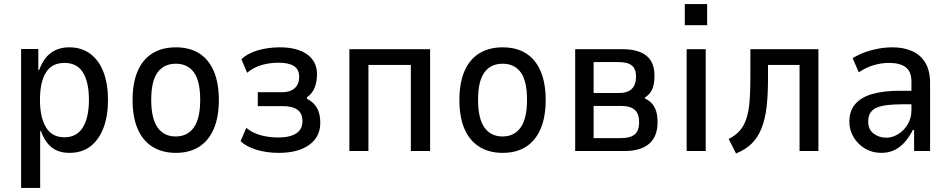

<svg xmlns="http://www.w3.org/2000/svg" viewBox="-20 -737 4641 937"><path d="M83 180V-498H167V-395H171Q192 -452 228.5 -479Q265 -506 318 -506Q378 -506 420.5 -474.5Q463 -443 485 -385.5Q507 -328 507 -249Q507 -171 485 -113Q463 -55 421.5 -23Q380 9 319 9Q266 9 232.5 -17.5Q199 -44 180 -97H176V180ZM294 -67Q355 -67 384.5 -115.5Q414 -164 414 -250Q414 -336 385 -383Q356 -430 295 -430Q233 -430 204 -383Q175 -336 175 -250Q175 -164 204.5 -115.5Q234 -67 294 -67Z M838 9Q772 9 724.5 -20.5Q677 -50 652 -107.5Q627 -165 627 -249Q627 -333 652 -390.5Q677 -448 724.5 -477Q772 -506 838 -506Q905 -506 951.5 -477Q998 -448 1023 -390.5Q1048 -333 1048 -249Q1048 -165 1023 -107.5Q998 -50 951.5 -20.5Q905 9 838 9ZM837 -71Q895 -71 926 -115Q957 -159 957 -250Q957 -341 926.5 -383.5Q896 -426 838 -426Q780 -426 749 -383.5Q718 -341 718 -250Q718 -159 749 -115Q780 -71 837 -71Z M1341 9Q1280 9 1230.5 -6.5Q1181 -22 1154 -48L1182 -113Q1212 -88 1252.5 -77Q1293 -66 1337 -66Q1394 -66 1425 -85.5Q1456 -105 1456 -146Q1456 -184 1431.5 -201.5Q1407 -219 1362 -219H1238V-287H1359Q1396 -287 1418 -306.5Q1440 -326 1440 -362Q1440 -399 1414 -415Q1388 -431 1340 -431Q1296 -431 1256.5 -419.5Q1217 -408 1186 -382L1158 -448Q1187 -476 1237 -491Q1287 -506 1345 -506Q1431 -506 1479 -471.5Q1527 -437 1527 -375Q1527 -340 1516 -310.5Q1505 -281 1478 -262V-255Q1503 -242 1517 -224.5Q1531 -207 1537 -185.5Q1543 -164 1543 -137Q1543 -69 1489 -30Q1435 9 1341 9Z M1685 0V-497H2079V0H1985V-420H1778V0Z M2433 9Q2367 9 2319.5 -20.5Q2272 -50 2247 -107.5Q2222 -165 2222 -249Q2222 -333 2247 -390.5Q2272 -448 2319.5 -477Q2367 -506 2433 -506Q2500 -506 2546.5 -477Q2593 -448 2618 -390.5Q2643 -333 2643 -249Q2643 -165 2618 -107.5Q2593 -50 2546.5 -20.5Q2500 9 2433 9ZM2432 -71Q2490 -71 2521 -115Q2552 -159 2552 -250Q2552 -341 2521.5 -383.5Q2491 -426 2433 -426Q2375 -426 2344 -383.5Q2313 -341 2313 -250Q2313 -159 2344 -115Q2375 -71 2432 -71Z M2787 0V-497H3018Q3070 -497 3105 -482.5Q3140 -468 3157 -439.5Q3174 -411 3174 -369Q3174 -329 3164 -303.5Q3154 -278 3126 -260L3128 -256Q3151 -245 3164 -229Q3177 -213 3183 -191.5Q3189 -170 3189 -140Q3189 -71 3148 -35.5Q3107 0 3028 0ZM2877 -63H3011Q3055 -63 3077 -80.5Q3099 -98 3099 -141Q3099 -183 3077 -201.5Q3055 -220 3013 -220H2877ZM2877 -283H3000Q3042 -283 3063 -303Q3084 -323 3084 -363Q3084 -401 3063.5 -417.5Q3043 -434 2999 -434H2877Z M3322 -614V-717H3431V-614ZM3331 0V-497H3424V0Z M3572 12 3536 -59Q3569 -75 3590 -99Q3611 -123 3622.5 -158Q3634 -193 3638 -241.5Q3642 -290 3642 -354V-497H3974V0H3882V-420H3728V-352Q3728 -273 3721 -214Q3714 -155 3696.5 -111Q3679 -67 3649 -37Q3619 -7 3572 12Z M4281 9Q4237 9 4201.5 -12Q4166 -33 4145.5 -68Q4125 -103 4125 -143Q4125 -196 4154 -229.5Q4183 -263 4238 -278.5Q4293 -294 4370 -294H4441V-228H4383Q4340 -228 4308.5 -224Q4277 -220 4257 -211Q4237 -202 4227 -185.5Q4217 -169 4217 -144Q4217 -105 4243.5 -85Q4270 -65 4306 -65Q4335 -65 4363.5 -82.5Q4392 -100 4410 -130.5Q4428 -161 4428 -198V-339Q4428 -388 4400 -409Q4372 -430 4318 -430Q4284 -430 4247 -420Q4210 -410 4171 -384L4141 -453Q4172 -472 4203.5 -483Q4235 -494 4268.5 -500Q4302 -506 4336 -506Q4390 -506 4431.5 -487.5Q4473 -469 4496 -430.5Q4519 -392 4519 -331V0H4441V-103H4435Q4420 -73 4398.5 -47Q4377 -21 4348 -6Q4319 9 4281 9Z"/></svg>

Font: Nunito Sans 7pt Condensed Medium
Style: Regular
Weight: 500
Width: 3
Designer: Vernon Adams
Foundry: Vernon Adams
Version: Version 3.101;gftools[0.9.27]